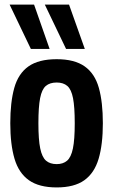

<svg xmlns="http://www.w3.org/2000/svg" viewBox="-20 -810 495 840"><path d="M25 -271Q25 -363 42.5 -425.5Q60 -488 104.5 -519.5Q149 -551 228 -551Q306 -551 350.5 -519.5Q395 -488 412.5 -425.5Q430 -363 430 -271Q430 -178 411.5 -115.5Q393 -53 349 -21.5Q305 10 228 10Q151 10 106.5 -21.5Q62 -53 43.5 -115.5Q25 -178 25 -271ZM148 -271Q148 -199 156 -160.5Q164 -122 181.5 -107Q199 -92 228 -92Q256 -92 273.5 -107Q291 -122 299 -160.5Q307 -199 307 -271Q307 -342 299.5 -380.5Q292 -419 274.5 -434Q257 -449 228 -449Q198 -449 180.5 -434Q163 -419 155.5 -380.5Q148 -342 148 -271ZM115 -596 22 -790H129L197 -596ZM269 -596 176 -790H282L351 -596Z"/></svg>

Font: Georama Semi Condensed SemiBold
Style: Regular
Weight: 600
Width: 4
Designer: Jean-Baptiste Levee
Foundry: Production Type
Version: Version 1.000